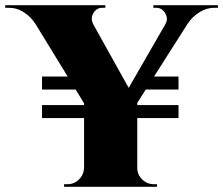

<svg xmlns="http://www.w3.org/2000/svg" viewBox="-65 -720 860 740"><path d="M254 -699 464 -322H259L28 -699ZM464 -322V0H259V-322ZM614 -699H703L451 -303L391 -312ZM573 -628Q581 -642 577 -656.5Q573 -671 562.5 -680.5Q552 -690 538 -690Q538 -690 532 -690Q526 -690 526 -690V-700H775V-690H761Q730 -690 702.5 -672Q675 -654 660 -631ZM294 -628 69 -631Q55 -654 28 -672Q1 -690 -31 -690H-45V-700H341V-690Q341 -690 335 -690Q329 -690 329 -690Q307 -690 295 -669.5Q283 -649 294 -628ZM262 -73V0H182V-10Q182 -10 188 -10Q194 -10 195 -10Q221 -10 239.5 -28.5Q258 -47 259 -73ZM461 -73H464Q464 -47 483 -28.5Q502 -10 528 -10Q528 -10 534 -10Q540 -10 540 -10V0H461ZM97 -315H623V-265H97ZM97 -425H315V-375H97ZM464 -425H623V-375H464Z"/></svg>

Font: Cinzel Black
Style: Regular
Weight: 900
Designer: Natanael Gama
Version: Version 2.000